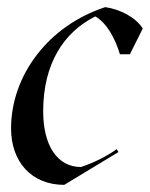

<svg xmlns="http://www.w3.org/2000/svg" viewBox="-20 -504 420 538"><path d="M160 14 312 -78 307 -86C279 -66 243 -48 207 -36C140 -36 101 -97 101 -192C101 -326 159 -414 247 -458C279 -440 303 -396 316 -352H344L380 -424C361 -455 317 -478 275 -484C115 -432 11 -292 11 -144C11 -51 68 14 160 14Z"/></svg>

Font: Mazius Display Extra italic
Style: Regular
Weight: 400
Italic angle: -17°
Designer: Alberto Casagrande & Collletttivo
Foundry: Collletttivo
Version: Version 2.000;Glyphs 3.2 (3217)